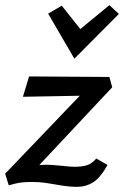

<svg xmlns="http://www.w3.org/2000/svg" viewBox="-20 -715 482 746"><path d="M354 -99 398 -74Q369 -23 341 -6Q313 11 280 11Q243 11 191 1Q185 0 160 -4Q135 -8 105 -8Q65 -8 41 -2Q17 4 14 5L0 -40L290 -343L69 -339L93 -418L405 -416L416 -376L133 -74L160 -75Q178 -75 218 -71Q254 -67 269 -67Q300 -67 319 -73.5Q338 -80 354 -99ZM167 -662 220 -693 292 -602 405 -695 442 -661 269 -487Z"/></svg>

Font: Ysabeau Semibold
Style: Italic
Weight: 600
Italic angle: -12°
Designer: Christian Thalmann (Catharsis Fonts)
Version: Version 0.003